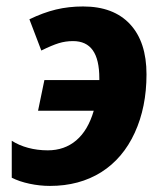

<svg xmlns="http://www.w3.org/2000/svg" viewBox="-20 -577 525 606"><path d="M17.1 -16.1V-132.8Q39.6 -118.2 68.8 -110.4Q98.1 -102.5 130.9 -102.5Q183.6 -102.5 220.7 -134Q257.8 -165.5 275.9 -227.5H100.1L120.1 -324.2H293.5V-329.6Q293.5 -389.2 272.9 -418.2Q252.4 -447.3 210.4 -447.3Q187 -447.3 165.5 -440.7Q144 -434.1 110.4 -417.5L72.8 -516.1Q116.2 -537.1 156.5 -546.9Q196.8 -556.6 242.2 -556.6Q338.4 -556.6 390.4 -500.7Q442.4 -444.8 442.4 -342.3Q442.4 -238.8 405.3 -158Q368.2 -77.1 299.8 -33.7Q230.5 9.8 137.7 9.8Q105.5 9.8 73.2 2.9Q41 -3.9 17.1 -16.1Z"/></svg>

Font: Viking Open Sans
Style: Bold Italic
Weight: 700
Italic angle: -12°
Foundry: Ascender Corporation
Version: Version 2.000